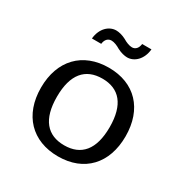

<svg xmlns="http://www.w3.org/2000/svg" viewBox="-164 -836 949 983"><g transform="rotate(30 310.0 -345.0)"><path d="M154 -250C154 -383 210 -447 310 -447C410 -447 466 -383 466 -250C466 -117 410 -53 310 -53C210 -53 154 -117 154 -250ZM60 -250C60 -89 157 12 311 12C465 12 560 -89 560 -250C560 -411 465 -512 311 -512C157 -512 60 -411 60 -250ZM397 -702C394 -675 379 -661 360 -661C344 -661 324 -669 306 -680C285 -691 264 -696 248 -696C206 -696 166 -660 160 -598H215C218 -625 233 -639 253 -639C268 -639 288 -631 306 -620C327 -609 349 -604 364 -604C406 -604 446 -640 452 -702Z"/></g></svg>

Font: Perun
Style: Regular
Weight: 400
Foundry: Copyright (c) Stefan Peev, Context Ltd, 2016
Version: Version 1.089